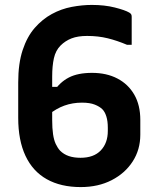

<svg xmlns="http://www.w3.org/2000/svg" viewBox="-20 -740 640 780"><path d="M353 -720Q405 -720 446.5 -709.5Q488 -699 505 -689Q510 -686 512.5 -682.5Q515 -679 515 -672Q515 -669 515 -658Q515 -647 515 -631.5Q515 -616 515 -600Q515 -584 515 -572.5Q515 -561 515 -558H496Q456 -575 417.5 -584.5Q379 -594 334 -594Q296 -594 270.5 -584Q245 -574 226 -555Q206 -535 199 -503.5Q192 -472 192 -429V-252Q192 -219 195.5 -195Q199 -171 206.5 -155Q214 -139 224 -128Q239 -113 259.5 -106Q280 -99 307 -99Q361 -99 389.5 -129Q418 -159 418 -208V-221Q418 -248 412 -267Q406 -286 396 -296Q385 -307 365 -315Q345 -323 313 -323Q275 -323 241.5 -311Q208 -299 176 -273L173 -387H230L199 -369Q223 -406 259.5 -425Q296 -444 354 -444Q413 -444 457 -421Q501 -398 525.5 -355.5Q550 -313 550 -253V-193Q550 -132 519 -84Q488 -36 433.5 -8Q379 20 308 20Q227 20 170 -12Q113 -44 83.5 -107Q54 -170 54 -261V-405Q54 -482 72 -536.5Q90 -591 121 -626.5Q152 -662 190.5 -683Q229 -704 271.5 -712Q314 -720 353 -720Z"/></svg>

Font: Recursive Monospace
Style: Bold
Weight: 700
Version: Version 1.047